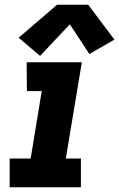

<svg xmlns="http://www.w3.org/2000/svg" viewBox="-20 -794 505 814"><path d="M21 0H323V-122H259L327 -530H93L94 -408H157L110 -122H21ZM150 -557 276 -691 359 -565 465 -626 354 -774H222L59 -634Z"/></svg>

Font: Iosevka Sparkle Heavy Oblique
Style: Regular
Weight: 900
Italic angle: -9°
Designer: Belleve Invis
Foundry: Belleve Invis
Version: Version 4.5.0; ttfautohint (v1.8.3)